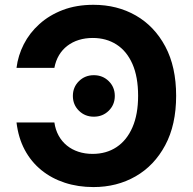

<svg xmlns="http://www.w3.org/2000/svg" viewBox="-20 -757 792 787"><path d="M363.1 -737.3Q460.4 -737.3 536.9 -693.4Q613.4 -649.4 657.7 -566.2Q702 -483 702 -364.3Q702 -245.2 657.2 -161.7Q612.5 -78.1 535.9 -34.2Q459.3 9.8 363.1 9.8Q299.9 9.8 245.6 -8Q191.3 -25.7 149.5 -59.7Q107.6 -93.8 81.3 -142.9Q55.1 -192.1 47.7 -255.1H202.9Q207.2 -224.9 220.4 -201.1Q233.5 -177.2 254.1 -160.5Q274.6 -143.8 301.4 -135Q328.1 -126.2 359.6 -126.2Q416 -126.2 457.9 -154.1Q499.8 -181.9 522.9 -235.1Q546.1 -288.3 546.1 -364.3Q546.1 -442.1 522.8 -494.9Q499.5 -547.7 457.6 -574.5Q415.7 -601.4 360.2 -601.4Q329.6 -601.4 303.3 -593.3Q277 -585.2 256.2 -569.3Q235.5 -553.5 222 -530.9Q208.4 -508.2 202.9 -478.9H47.7Q53.9 -529.2 77.5 -575.6Q101.2 -622.1 141.6 -658.4Q181.9 -694.8 237.5 -716.1Q293.2 -737.3 363.1 -737.3ZM364.6 -278.7Q328.3 -278.7 303.5 -303.2Q278.7 -327.7 278.7 -363.8Q278.7 -399.8 303.5 -424.3Q328.3 -448.8 364.6 -448.8Q401 -448.8 425.8 -424.3Q450.6 -399.8 450.6 -363.8Q450.6 -327.7 425.8 -303.2Q401 -278.7 364.6 -278.7Z"/></svg>

Font: Inter
Style: Regular
Weight: 400
Designer: Rasmus Andersson
Foundry: rsms
Version: Version 4.000;git-8c9346024